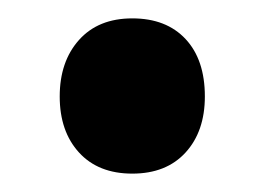

<svg xmlns="http://www.w3.org/2000/svg" viewBox="-20 -174 288 209"><path d="M203 -69Q203 -31 182 -8Q161 15 124 15Q87 15 66 -8Q45 -31 45 -69Q45 -107 66 -130.5Q87 -154 124 -154Q161 -154 182 -131.5Q203 -109 203 -69Z"/></svg>

Font: Andada
Style: Bold
Weight: 700
Designer: Carolina Giovagnoli
Foundry: Carolina Giovagnoli
Version: Version 1.003